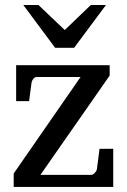

<svg xmlns="http://www.w3.org/2000/svg" viewBox="-20 -740 502 760"><path d="M34.2 0V-53.2L298.8 -435.1H125Q117.7 -435.1 112.1 -428Q106.4 -420.9 105 -414.1L95.2 -339.8H43.9V-481.9H414.1V-440.9L140.1 -47.9H341.8Q345.2 -47.9 348.9 -50.3Q352.5 -52.7 355.7 -56.2Q358.9 -59.6 361.1 -63.7Q363.3 -67.9 363.8 -71.8L374 -150.9H428.2V0ZM273.4 -550.8H198.2L72.3 -720.2H132.3L236.3 -621.1L339.4 -720.2H399.4Z"/></svg>

Font: Charis SIL APac
Style: Regular
Weight: 400
Foundry: SIL International
Version: Version 5.000